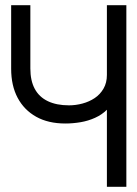

<svg xmlns="http://www.w3.org/2000/svg" viewBox="-20 -720 529 740"><path d="M467 -700H392V-431Q392 -401 379 -378.5Q366 -356 345 -342Q324 -328 298 -321Q272 -314 246 -314Q198 -314 164.5 -330Q131 -346 114 -377.5Q97 -409 97 -456V-700H23V-455Q23 -390 48 -343Q73 -296 119.5 -270Q166 -244 232 -244Q261 -244 290.5 -249Q320 -254 346.5 -266Q373 -278 392 -297V0H467Z"/></svg>

Font: Advent Pro Medium
Style: Regular
Weight: 500
Designer: VivaRado, Andreas Kalpakidis
Foundry: VivaRado, Andreas Kalpakidis
Version: Version 3.000